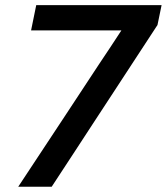

<svg xmlns="http://www.w3.org/2000/svg" viewBox="-20 -706 631 726"><path d="M49 0Q93 -66.5 136.5 -132.5Q180 -198.5 223 -263.5L356 -465.5Q377 -497 397.8 -528.2Q418.5 -559.5 439 -591H97.5L117 -686.5H591L575.5 -611.5Q536.5 -552 498.5 -493.8Q460.5 -435.5 420.5 -374.5L331.5 -238.5Q293 -179.5 254 -119.8Q215 -60 175.5 0Z"/></svg>

Font: Commissioner Medium
Style: Italic
Weight: 500
Italic angle: -12°
Designer: Kostas Bartsokas
Foundry: Kostas Bartsokas
Version: Version 1.000; ttfautohint (v1.8.3)